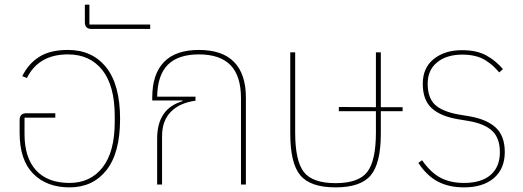

<svg xmlns="http://www.w3.org/2000/svg" viewBox="-20 -790 2239 822"><path d="M277.8 12.2Q179.7 12.2 121.8 -46.6Q64 -105.5 64 -221.2V-275.9Q64 -305.2 92.8 -305.2H216.8V-286.1H85V-215.8Q85 -114.7 134.5 -60.8Q184.1 -6.8 277.8 -6.8Q366.7 -6.8 418.9 -73Q471.2 -139.2 471.2 -269V-292Q471.2 -423.8 417.7 -490.5Q364.3 -557.1 271 -557.1Q145.5 -557.1 95.2 -456.1L75.2 -463.9Q102.5 -518.6 149.2 -547.4Q195.8 -576.2 271 -576.2Q375 -576.2 434.6 -501.7Q494.1 -427.2 494.1 -280.8Q494.1 -135.3 435.8 -61.5Q377.4 12.2 277.8 12.2Z M372.1 -666Q343.3 -666 343.3 -694.8V-770H362.8V-685.1H623V-666Z M831.5 -576.2Q932.1 -576.2 982.4 -524.4Q1032.7 -472.7 1032.7 -372.1V0H1011.7V-369.1Q1011.7 -465.3 966.8 -511.2Q921.9 -557.1 831.5 -557.1Q743.2 -557.1 698.7 -512.9Q654.3 -468.8 652.8 -376H816.9V-358.9Q749 -349.6 711.4 -311.3Q673.8 -272.9 673.8 -207V0H652.8V-196.8Q652.8 -325.2 761.7 -356.9V-359.9H631.8V-372.1Q631.8 -472.7 681.9 -524.4Q731.9 -576.2 831.5 -576.2Z M1703.6 -331.1V-314H1610.4V-217.8Q1610.4 -91.3 1567.4 -39.6Q1524.4 12.2 1416.5 12.2Q1308.6 12.2 1265.6 -39.6Q1222.7 -91.3 1222.7 -217.8V-565.9H1243.7V-223.1Q1243.7 -101.6 1280.8 -53.7Q1317.9 -5.9 1416.5 -5.9Q1515.1 -5.9 1552.2 -53.7Q1589.4 -101.6 1589.4 -223.1V-314H1430.7V-332L1589.4 -331.1V-565.9H1610.4V-331.1Z M1966.3 12.2Q1901.9 12.2 1854.5 -12.7Q1807.1 -37.6 1771 -92.8L1787.1 -104Q1823.2 -51.8 1865.5 -29.3Q1907.7 -6.8 1966.3 -6.8Q2041 -6.8 2080.6 -41.3Q2120.1 -75.7 2120.1 -138.2Q2120.1 -198.7 2087.4 -229.5Q2054.7 -260.3 1986.3 -272L1939.5 -279.8Q1865.2 -292.5 1827.6 -327.4Q1790 -362.3 1790 -431.2Q1790 -500 1837.2 -537.6Q1884.3 -575.2 1958 -575.2Q2020.5 -575.2 2061.3 -553Q2102.1 -530.8 2133.3 -494.1L2117.2 -480Q2103 -496.6 2090.1 -508.3Q2077.1 -520 2058.3 -532Q2039.6 -543.9 2014.6 -550Q1989.7 -556.2 1959.5 -556.2Q1892.1 -556.2 1851.6 -523.2Q1811 -490.2 1811 -432.1Q1811 -371.1 1842.3 -341.8Q1873.5 -312.5 1943.4 -299.8L1990.2 -292Q2064 -279.3 2102.5 -243.7Q2141.1 -208 2141.1 -139.2Q2141.1 -67.9 2094.7 -27.8Q2048.3 12.2 1966.3 12.2Z"/></svg>

Font: Anuphan Thin
Style: Regular
Weight: 250
Designer: Mike Abbink, Paul van der Laan, Pieter van Rosmalen, Mint Tantisuwanna
Foundry: Bold Monday; Cadson Demak
Version: Version 3.002;hotconv 1.0.109;makeotfexe 2.5.65596